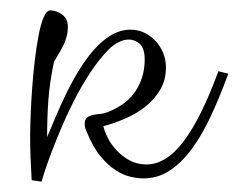

<svg xmlns="http://www.w3.org/2000/svg" viewBox="-20 -376 460 370"><path d="M70.8 -111.8Q78.1 -128.9 87.4 -151.1Q96.7 -173.3 107.9 -196.3Q119.1 -219.2 132.6 -241.2Q146 -263.2 161.4 -280.5Q176.8 -297.9 194.3 -308.3Q211.9 -318.8 231.9 -318.8Q245.6 -318.8 258.1 -313Q270.5 -307.1 279.8 -297.1Q289.1 -287.1 294.4 -273.9Q299.8 -260.7 299.8 -246.1Q299.8 -221.7 288.6 -202.9Q277.3 -184.1 260 -170.4Q242.7 -156.7 221.2 -147.5Q199.7 -138.2 179.2 -132.8Q181.2 -123.5 187.5 -110.8Q193.8 -98.1 204.3 -86.7Q214.8 -75.2 229.5 -67.1Q244.1 -59.1 262.2 -59.1Q300.3 -59.1 334 -103.8Q367.7 -148.4 400.9 -238.8L419.9 -233.9Q403.8 -189.9 386.7 -153.1Q369.6 -116.2 349.9 -89.4Q330.1 -62.5 307.1 -47.4Q284.2 -32.2 256.8 -32.2Q246.1 -32.2 232.2 -35.2Q218.3 -38.1 203.4 -47.6Q188.5 -57.1 173.8 -74.7Q159.2 -92.3 147 -122.1Q145.5 -125 144.3 -129.4Q143.1 -133.8 143.1 -136.2Q143.1 -145.5 147.5 -149.2Q151.9 -152.8 158.4 -154.3Q165 -155.8 172.9 -156.5Q180.7 -157.2 188 -160.2Q224.1 -174.3 241.5 -200.9Q258.8 -227.5 258.8 -261.2Q258.8 -282.7 249.5 -291.3Q240.2 -299.8 228 -299.8Q218.3 -299.8 208.5 -294.7Q198.7 -289.6 190.9 -282.2Q170.9 -262.2 153.6 -235.6Q136.2 -209 121.8 -180.4Q107.4 -151.9 95.9 -124.3Q84.5 -96.7 76.4 -75Q68.4 -53.2 64.2 -39.6Q60.1 -25.9 60.1 -25.9L41 -28.8Q39.6 -53.7 38.8 -74.2Q38.1 -94.7 38.1 -112.8Q38.1 -129.9 39.1 -154.5Q40 -179.2 42 -206.3Q43.9 -233.4 47.1 -260Q50.3 -286.6 54.4 -308.1Q58.6 -329.6 64.2 -342.8Q69.8 -356 77.1 -356Q88.9 -356 99.9 -347.9Q110.8 -339.8 110.8 -324.2Q110.8 -314.5 108.6 -306.2Q106.4 -297.9 102.8 -290Q99.1 -282.2 94.2 -274.2Q89.4 -266.1 84 -256.8Q75.7 -217.3 73.2 -183.1Q70.8 -148.9 70.8 -111.8Z"/></svg>

Font: Clicker Script
Style: Regular
Weight: 400
Designer: Astigmatic (AOETI)
Foundry: Astigmatic (AOETI)
Version: Version 1.000